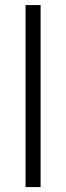

<svg xmlns="http://www.w3.org/2000/svg" viewBox="-20 -758 268 778"><path d="M83.5 0V-737.5H144.5V0Z"/></svg>

Font: Epilogue Light
Style: Regular
Weight: 300
Designer: Tyler Finck
Foundry: Etcetera Type Co
Version: Version 2.111; ttfautohint (v1.8.3)